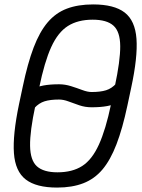

<svg xmlns="http://www.w3.org/2000/svg" viewBox="-20 -834 640 868"><path d="M505 -456 559 -408Q540 -386 517 -373Q494 -360 464.5 -354.5Q435 -349 394 -349Q365 -349 338.5 -358Q312 -367 289.5 -375.5Q267 -384 247 -384Q207 -384 181.5 -376Q156 -368 136 -346L82 -393Q102 -416 124.5 -429Q147 -442 176.5 -447.5Q206 -453 247 -453Q274 -453 301 -444.5Q328 -436 352 -427Q376 -418 394 -418Q434 -418 459.5 -426Q485 -434 505 -456ZM238 14Q144 14 96.5 -22.5Q49 -59 43 -141.5Q37 -224 66 -363L83 -443Q105 -548 132 -619Q159 -690 195.5 -733Q232 -776 282.5 -795Q333 -814 401 -814Q496 -814 543.5 -777.5Q591 -741 597 -658.5Q603 -576 573 -437L556 -357Q534 -253 506.5 -181.5Q479 -110 443 -67.5Q407 -25 356.5 -5.5Q306 14 238 14ZM240 -55Q307 -55 351.5 -83.5Q396 -112 427 -180Q458 -248 482 -363L499 -443Q524 -560 523.5 -625.5Q523 -691 493 -718Q463 -745 399 -745Q332 -745 287 -716.5Q242 -688 211.5 -621Q181 -554 157 -437L140 -357Q115 -241 116 -175Q117 -109 147 -82Q177 -55 240 -55Z"/></svg>

Font: Victor Mono
Style: Italic
Weight: 400
Italic angle: -12°
Monospace: yes
Designer: Rune Bjørnerås
Version: Version 1.561;gftools[0.9.30]